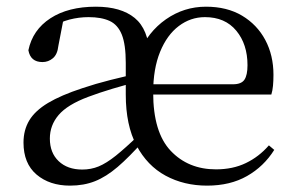

<svg xmlns="http://www.w3.org/2000/svg" viewBox="-20 -551 898 585"><path d="M193.3 14.6Q131.1 14.6 91.3 -19.2Q51.6 -53.1 51.6 -116.5Q51.6 -154.9 69.3 -184.3Q86.9 -213.6 126.3 -237.3Q165.7 -260.9 230.9 -282.3Q270.5 -295.7 317.2 -307.5Q364 -319.3 404.8 -327.7V-303.1Q364.8 -293.3 322.6 -280.6Q280.5 -267.9 248.3 -255.7Q185.3 -232 158.6 -200.6Q131.9 -169.3 131.9 -128.8Q131.9 -85.4 158.8 -59.9Q185.7 -34.4 230.6 -34.4Q257.5 -34.4 280.8 -44Q304 -53.6 332.9 -76.6Q361.7 -99.7 403.6 -140L419.8 -121.1H416.8Q373.3 -72.2 338.4 -42.3Q303.4 -12.4 269.4 1.1Q235.4 14.6 193.3 14.6ZM610.9 14.6Q540.7 14.6 484.6 -15.7Q428.5 -46.1 395.9 -107.7Q363.2 -169.4 363.2 -263V-359.2Q363.2 -415.4 351.1 -445.6Q338.9 -475.8 313.8 -487.3Q288.8 -498.8 250 -498.8Q220.5 -498.8 191.7 -491.4Q162.9 -484 129.7 -463.7L173.2 -491.1L157.8 -411.1Q155 -385.2 141.2 -373.6Q127.4 -361.9 109.4 -361.9Q72.9 -361.9 66.5 -397.9Q79.4 -460 133.6 -495.3Q187.8 -530.6 272.2 -530.6Q348.5 -530.6 390.4 -496.3Q432.3 -462 435.9 -384L402.5 -386.8Q430.6 -453.8 485.6 -492.2Q540.7 -530.6 607.5 -530.6Q671.7 -530.6 717.5 -503.3Q763.4 -475.9 788.3 -429.2Q813.2 -382.4 813.2 -323.2Q813.2 -304.9 811.8 -289.8Q810.4 -274.6 806.7 -262.9H397.8V-294.2H689.7Q715.4 -294.2 724.8 -308.2Q734.1 -322.1 734.1 -352.3Q734.1 -416.2 699.9 -457.5Q665.7 -498.8 604.6 -498.8Q560.6 -498.8 524.8 -471.7Q488.9 -444.7 467.8 -393.1Q446.7 -341.5 446.7 -268.9Q446.7 -148 500.1 -91.5Q553.6 -35 638.1 -35Q689.5 -35 729.2 -54.2Q769 -73.3 799.3 -108.1L815.6 -94.3Q783.8 -43.7 732.6 -14.6Q681.4 14.6 610.9 14.6Z"/></svg>

Font: Noto Serif HK
Style: Regular
Weight: 200
Designer: Ryoko NISHIZUKA 西塚涼子 (kana & ideographs); Frank Grießhammer (Latin, Greek & Cyrillic); Wenlong ZHANG 张文龙 (bopomofo); San
Foundry: Adobe
Version: Version 2.001;hotconv 1.1.0;makeotfexe 2.6.0